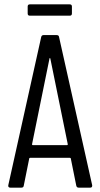

<svg xmlns="http://www.w3.org/2000/svg" viewBox="-20 -861 460 881"><path d="M18 -11 169 -691Q171 -700 180 -700H240Q250 -700 251 -691L403 -11V-9Q403 0 394 0H341Q332 0 330 -9L305 -133Q305 -135 303.5 -136Q302 -137 300 -137H119Q117 -137 115.5 -136Q114 -135 114 -133L89 -9Q88 0 78 0H27Q22 0 19.5 -3Q17 -6 18 -11ZM130 -195H288Q291 -195 291 -199L211 -592Q210 -595 209 -595Q208 -595 207 -592L127 -199Q127 -195 130 -195ZM107 -799V-831Q107 -841 117 -841H300Q310 -841 310 -831V-799Q310 -789 300 -789H117Q107 -789 107 -799Z"/></svg>

Font: Barlow Condensed
Style: Regular
Weight: 400
Width: 3
Designer: Jeremy Tribby
Foundry: Tribby Type
Version: Version 1.500